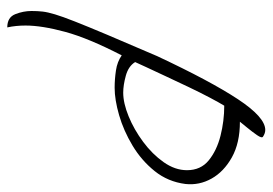

<svg xmlns="http://www.w3.org/2000/svg" viewBox="-128 -480 732 515"><g transform="rotate(90 237.5 -223.0)"><path d="M54 123Q27 123 18.5 101.5Q10 80 10 58Q10 42 11.5 28.5Q13 15 19 -5Q25 -25 38 -58Q51 -91 73.5 -144.5Q96 -198 131 -279Q198 -422 246.5 -495.5Q295 -569 329 -569Q338 -569 347 -563Q352 -560 343 -547Q334 -534 322.5 -520Q311 -506 307 -501Q364 -501 402.5 -479.5Q441 -458 459.5 -425Q478 -392 474 -355Q468 -308 439.5 -272.5Q411 -237 371 -213Q331 -189 289.5 -177Q248 -165 216 -165Q193 -165 169.5 -168.5Q146 -172 129 -184Q83 -95 66 -32.5Q49 30 49 74Q49 100 54 123ZM229 -188Q257 -188 292.5 -202.5Q328 -217 361 -241.5Q394 -266 415.5 -296.5Q437 -327 437 -359Q437 -396 410.5 -417.5Q384 -439 344.5 -449Q305 -459 264 -459Q256 -446 242.5 -420.5Q229 -395 214 -363.5Q199 -332 185 -302Q171 -272 160.5 -249.5Q150 -227 147 -220Q158 -202 183.5 -195Q209 -188 229 -188Z"/></g></svg>

Font: Bonheur Royale
Style: Regular
Weight: 400
Designer: Robert E. Leuschke
Foundry: Robert E. Leuschke
Version: Version 1.010; ttfautohint (v1.8.3)